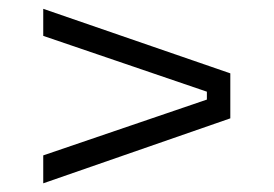

<svg xmlns="http://www.w3.org/2000/svg" viewBox="-20 -549 627 440"><path d="M507.8 -277.8 79.1 -128.9V-192.9L454.1 -320.8V-338.9L79.1 -466.8V-528.8L507.8 -380.9ZM481 -330.1H481.9Z"/></svg>

Font: Sora Light
Style: Regular
Weight: 300
Designer: Jonathan Barnbrook, Julián Moncada
Foundry: Barnbrook Fonts
Version: Version 2.000